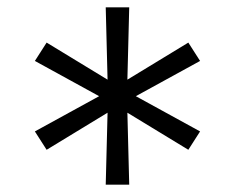

<svg xmlns="http://www.w3.org/2000/svg" viewBox="-20 -602 640 523"><path d="M268 -99 273 -295 107 -194 75 -244 250 -340 75 -436 107 -486 273 -385 268 -582H332L327 -385L493 -486L525 -436L350 -340L525 -244L493 -194L327 -295L332 -99Z"/></svg>

Font: Iosevka SS04 Light Extended
Style: Regular
Weight: 300
Width: 7
Monospace: yes
Designer: Belleve Invis
Foundry: Belleve Invis
Version: Version 19.0.0; ttfautohint (v1.8.4)